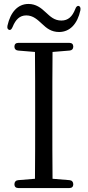

<svg xmlns="http://www.w3.org/2000/svg" viewBox="-20 -948 444 972"><path d="M26 -797C33 -794 39 -800 44 -812C59 -849 80 -870 113 -870C148 -870 170 -848 193 -827C216 -805 240 -786 279 -786C334 -786 372 -827 387 -896C389 -908 386 -915 379 -918C372 -920 365 -914 361 -902C346 -864 325 -844 291 -844C255 -844 235 -864 211 -886C188 -908 162 -928 124 -928C70 -928 33 -886 18 -819C15 -806 19 -799 26 -797ZM73 4H331C344 4 351 -3 351 -15C351 -27 344 -35 332 -36L246 -43C245 -140 245 -237 245 -336V-391C245 -490 245 -588 246 -685L332 -692C344 -693 351 -700 351 -712C351 -724 344 -731 331 -731H73C60 -731 53 -724 53 -712C53 -700 60 -693 72 -692L157 -685C158 -587 158 -490 158 -391V-336C158 -237 158 -140 157 -43L72 -36C60 -35 53 -27 53 -15C53 -3 60 4 73 4Z"/></svg>

Font: 寒蝉锦书宋
Style: Regular
Weight: 400
Designer: 寒蝉锦书宋{Warren} 思源宋体{Ryoko NISHIZUKA 西塚涼子 (kana & ideographs); Frank Grießhammer (Latin, Greek & Cyrillic); Wenlong ZHANG 
Foundry: Adobe & ChillType
Version: Version 2.000;Glyphs 3.1.1 (3135)